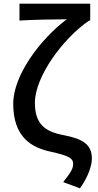

<svg xmlns="http://www.w3.org/2000/svg" viewBox="-20 -817 531 1045"><path d="M415 208C462 143 480 82 480 47C480 -31 432 -61 324 -82C224 -101 170 -142 170 -258C170 -400 323 -608 465 -705H471V-797H86V-705C157 -710 284 -712 343 -712C199 -603 52 -408 52 -252C52 -72 150 -13 258 9C355 31 378 44 378 75C378 105 361 126 324 174Z"/></svg>

Font: Spoqa Han Sans Neo Medium
Style: Regular
Weight: 500
Designer: [Spoqa Han Sans Neo] Dong-huui Kim  Younghwa Kang  Yujin Lee  [Noto Sans] Ryoko NISHIZUKA  (kana & ideographs); Paul D. 
Foundry: Spoqa (http://www.spoqa-han-sans.com)
Version: Version 1.000